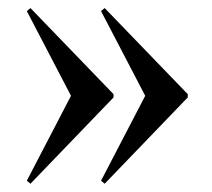

<svg xmlns="http://www.w3.org/2000/svg" viewBox="-20 -499 526 476"><path d="M261.5 -257.5 55.5 -43.5 46.5 -51 156 -261.5 46.5 -471.5 55.5 -479 261.5 -265.5ZM445.5 -257.5 239.5 -43.5 230.5 -51 340 -261.5 230.5 -471.5 239.5 -479 445.5 -265.5Z"/></svg>

Font: Newsreader 72pt Medium
Style: Regular
Weight: 500
Designer: Hugues Gentile
Foundry: Production Type
Version: Version 1.003; ttfautohint (v1.8.3)